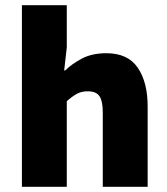

<svg xmlns="http://www.w3.org/2000/svg" viewBox="-20 -716 640 736"><path d="M64 0V-696H236V-534L226 -446H230Q254 -470 293 -491Q332 -512 388 -512Q470 -512 508 -456.5Q546 -401 546 -308V0H374V-286Q374 -328 361.5 -347Q349 -366 316 -366Q292 -366 274 -356Q256 -346 236 -328V0Z"/></svg>

Font: Source Code Pro Black
Style: Regular
Weight: 900
Monospace: yes
Designer: Paul D. Hunt, Teo Tuominen
Foundry: Adobe Systems Incorporated
Version: Version 2.030;PS 1.000;hotconv 16.6.51;makeotf.lib2.5.65220